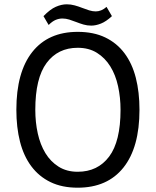

<svg xmlns="http://www.w3.org/2000/svg" viewBox="-20 -860 724 892"><path d="M56 0ZM56 -350Q56 -525 130 -618.5Q204 -712 341 -712Q415 -712 469 -686Q523 -660 558.5 -612.5Q594 -565 611 -498.5Q628 -432 628 -350Q628 -175 553.5 -81.5Q479 12 341 12Q268 12 214.5 -14Q161 -40 125.5 -87.5Q90 -135 73 -201.5Q56 -268 56 -350ZM144 -350Q144 -292 155.5 -240Q167 -188 191 -148.5Q215 -109 252.5 -85.5Q290 -62 341 -62Q434 -62 487 -132.5Q540 -203 540 -350Q540 -407 528.5 -459.5Q517 -512 492.5 -551.5Q468 -591 430.5 -614.5Q393 -638 341 -638Q249 -638 196.5 -567.5Q144 -497 144 -350ZM182 -785Q213 -817 239.5 -828.5Q266 -840 290 -840Q309 -840 327 -835Q345 -830 361.5 -823.5Q378 -817 394 -812Q410 -807 425 -807Q451 -807 475 -828L500 -785Q473 -760 449 -750.5Q425 -741 404 -741Q385 -741 368 -746Q351 -751 334.5 -757.5Q318 -764 302 -769Q286 -774 270 -774Q254 -774 238.5 -767.5Q223 -761 206 -744Z"/></svg>

Font: PT Sans
Style: Regular
Weight: 400
Designer: A.Korolkova, O.Umpeleva, V.Yefimov
Foundry: ParaType Ltd
Version: Version 2.003